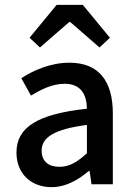

<svg xmlns="http://www.w3.org/2000/svg" viewBox="-20 -761 553 793"><path d="M214 -741 102 -605 145 -565 266 -670H270L391 -565L434 -605L322 -741ZM48 -131C48 -44 108 12 193 12C251 12 302 -17 347 -55H350L358 0H446V-293C446 -426 388 -502 267 -502C189 -502 119 -471 68 -438L108 -366C150 -392 197 -415 247 -415C317 -415 338 -367 339 -312C136 -290 48 -236 48 -131ZM339 -128C300 -93 268 -72 226 -72C183 -72 152 -92 152 -139C152 -191 199 -227 339 -245Z"/></svg>

Font: Cambridge Sans Medium
Style: Regular
Weight: 500
Version: Version 2.020;PS 002.020;hotconv 1.0.88;makeotf.lib2.5.64775